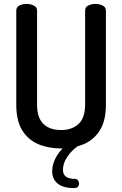

<svg xmlns="http://www.w3.org/2000/svg" viewBox="-20 -751 622 979"><path d="M291 6Q227 6 175 -16Q123 -38 93 -87Q63 -136 63 -217V-697Q63 -715 79 -723Q95 -731 116 -731Q135 -731 152 -723Q169 -715 169 -697V-217Q169 -151 201 -119.5Q233 -88 291 -88Q348 -88 381 -119.5Q414 -151 414 -217V-697Q414 -715 430 -723Q446 -731 467 -731Q486 -731 503 -723Q520 -715 520 -697V-217Q520 -136 489.5 -87Q459 -38 407 -16Q355 6 291 6ZM355 208Q322 208 297.5 198.5Q273 189 259.5 169.5Q246 150 246 124Q246 82 270 43Q294 4 335 -24L377 -6Q344 17 322.5 49.5Q301 82 301 115Q301 138 316 149.5Q331 161 361 161Q372 161 377.5 168.5Q383 176 383 186Q383 195 377.5 201.5Q372 208 355 208Z"/></svg>

Font: Dosis SemiBold
Style: Regular
Weight: 600
Designer: EdgarTolentino, PabloImpallari, IginoMarini
Foundry: EdgarTolentino, PabloImpallari, IginoMarini
Version: Version 3.001; ttfautohint (v1.8.2)